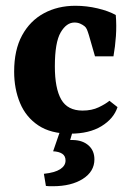

<svg xmlns="http://www.w3.org/2000/svg" viewBox="-20 -453 454 665"><path d="M29 -205Q29 -280 56.5 -330.5Q84 -381 132 -407Q180 -433 241 -433Q280 -433 318 -424Q356 -415 381 -401Q384 -364 381.5 -328Q379 -292 373 -258H309L288 -331Q284 -344 281 -351Q278 -358 273 -362Q267 -367 258 -371Q249 -375 238 -375Q210 -375 190 -340.5Q170 -306 170 -223Q170 -147 192 -108.5Q214 -70 266 -70Q298 -70 322 -81.5Q346 -93 359 -104L387 -82Q374 -42 331.5 -16Q289 10 223 10Q156 10 113 -18.5Q70 -47 49.5 -96Q29 -145 29 -205ZM238 -19 223 32Q226 32 228.5 32Q231 32 234 32Q267 33 287 51Q307 69 307 99Q307 141 267 166.5Q227 192 163 192Q157 192 151 192Q145 192 139 191L132 149Q170 145 188.5 133Q207 121 207 103Q207 87 195.5 79.5Q184 72 164 71L195 -19Z"/></svg>

Font: Yrsa
Style: Bold
Weight: 700
Version: Version 2.004